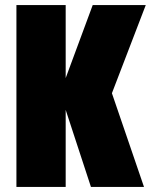

<svg xmlns="http://www.w3.org/2000/svg" viewBox="-20 -740 605 760"><path d="M45 -720H240V-431L347 -720H557L423 -371L550 0H340L240 -305V0H45Z"/></svg>

Font: Protest Strike
Style: Regular
Weight: 400
Designer: Octavio Pardo
Foundry: Ashler Design
Version: Version 2.005; ttfautohint (v1.8.4.7-5d5b)